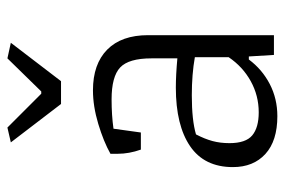

<svg xmlns="http://www.w3.org/2000/svg" viewBox="-142 -598 750 505"><g transform="rotate(-90 232.5 -346.0)"><path d="M110 -692 149 -701 238 -612H244L331 -701L372 -692L271 -560H211ZM45 -108Q45 -183 100 -220.5Q155 -258 254 -258Q287 -258 331 -254V-322Q331 -382 307 -404.5Q283 -427 223 -427Q181 -427 146 -422L136 -350H91Q80 -381 80 -411V-430Q112 -448 158.5 -462Q205 -476 247 -476Q316 -476 354 -438.5Q392 -401 392 -331V0H340L336 -66H328Q302 -31 263.5 -11Q225 9 179 9Q114 9 79.5 -22.5Q45 -54 45 -108ZM334 -119V-208Q289 -216 234 -216Q168 -216 131 -205Q119 -182 113.5 -161.5Q108 -141 108 -117Q108 -74 128.5 -57Q149 -40 189 -40Q233 -40 271 -61Q309 -82 334 -119Z"/></g></svg>

Font: Athiti
Style: Regular
Weight: 400
Designer: CadsonDemak Team
Foundry: CadsonDemak
Version: Version 1.032